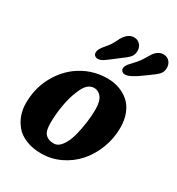

<svg xmlns="http://www.w3.org/2000/svg" viewBox="-175 -829 886 959"><g transform="rotate(30 268.0 -349.5)"><path d="M286.6 -574.2Q255.4 -549.8 241.5 -541.3Q227.5 -532.7 213.9 -532.7Q202.1 -532.7 195.3 -539.8Q188.5 -546.9 189.5 -557.6Q189.5 -561 190.4 -564.7Q191.4 -568.4 192.4 -571Q193.4 -573.7 196 -578.1Q198.7 -582.5 200.2 -585Q201.7 -587.4 205.8 -592.8Q210 -598.1 211.9 -600.3Q213.9 -602.5 219.2 -609.1Q224.6 -615.7 227.1 -618.7Q239.3 -633.3 250.2 -656Q261.2 -678.7 266.6 -685.5Q289.6 -716.8 318.4 -716.8Q340.8 -716.8 354.5 -701.2Q368.2 -685.5 366.7 -661.6Q365.7 -640.1 350.6 -625Q343.8 -618.2 334.5 -610.8Q325.2 -603.5 311 -593Q296.9 -582.5 286.6 -574.2ZM453.6 -574.2Q397.5 -532.7 371.1 -532.7Q359.4 -532.7 352.5 -539.8Q345.7 -546.9 346.7 -557.6Q347.2 -564 351.6 -571.8Q356 -579.6 360.8 -585Q365.7 -590.3 375.7 -601.1Q385.7 -611.8 391.6 -618.7Q405.8 -634.3 419.2 -657.7Q432.6 -681.2 436 -685.5Q459 -716.8 488.3 -716.8Q510.3 -716.8 523.9 -701.2Q537.6 -685.5 536.1 -661.6Q535.2 -640.1 520 -625Q513.2 -618.2 503.7 -610.8Q494.1 -603.5 478.8 -592.5Q463.4 -581.5 453.6 -574.2ZM14.2 -162.6Q14.2 -242.2 47.1 -307.9Q80.1 -373.5 134.8 -415.5Q211.4 -472.7 307.1 -472.7Q342.8 -472.7 374.3 -461.7Q405.8 -450.7 430.7 -429.2Q455.6 -407.7 470 -372.1Q484.4 -336.4 484.4 -290.5Q484.4 -228.5 462.4 -171.6Q440.4 -114.7 403.3 -73Q366.2 -31.2 314.5 -6.6Q262.7 18.1 205.6 18.1Q155.8 18.1 117.7 2.7Q79.6 -12.7 57.6 -39.1Q35.6 -65.4 24.9 -96.4Q14.2 -127.4 14.2 -162.6ZM234.9 -56.6Q259.8 -56.6 279.5 -83.5Q299.3 -110.4 309.8 -151.1Q320.3 -191.9 325.7 -232.2Q331.1 -272.5 331.1 -306.6Q331.1 -355 314.2 -376.7Q297.4 -398.4 272.5 -398.4Q231 -398.4 207 -337.4Q188.5 -295.9 179.2 -241.5Q169.9 -187 169.9 -138.7Q169.9 -98.6 180.7 -81.5Q197.3 -56.6 234.9 -56.6Z"/></g></svg>

Font: Cooper*
Style: Bold Italic
Weight: 700
Italic angle: -7°
Designer: Owen Earl
Foundry: indestructible type*
Version: Version 0.001